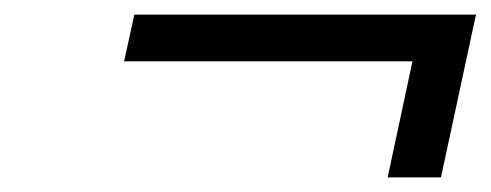

<svg xmlns="http://www.w3.org/2000/svg" viewBox="-20 -414 672 263"><path d="M584 -171 632 -394H164L150 -330H545L511 -171Z"/></svg>

Font: LT Wave Text Light Italic
Style: Regular
Weight: 300
Designer: Daniel Lyons
Version: Version 2.5 (Glyphs App)